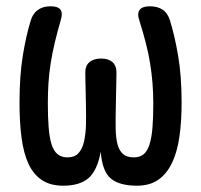

<svg xmlns="http://www.w3.org/2000/svg" viewBox="-20 -580 640 610"><path d="M456 -560Q481 -560 497 -549Q513 -538 520 -515Q535 -467 546 -402.5Q557 -338 557 -254Q557 -194 550 -145.5Q543 -97 526.5 -62.5Q510 -28 483 -9Q456 10 415 10Q360 10 332.5 -12.5Q305 -35 300 -98Q289 -38 261 -14Q233 10 181 10Q140 10 113 -8Q86 -26 70.5 -59.5Q55 -93 48.5 -142Q42 -191 42 -254Q42 -339 52.5 -403.5Q63 -468 78 -516Q85 -538 101 -549Q117 -560 141 -560Q164 -560 172 -549.5Q180 -539 173 -516Q162 -478 154 -444.5Q146 -411 141 -379Q136 -347 134 -316Q132 -285 132 -251Q132 -208 134.5 -176Q137 -144 143.5 -122.5Q150 -101 162.5 -90.5Q175 -80 194 -80Q217 -80 229 -93Q241 -106 246.5 -128.5Q252 -151 253 -181Q254 -211 253 -246L251 -346Q250 -370 263.5 -382Q277 -394 301 -394Q325 -394 338 -382Q351 -370 350 -346L348 -243Q347 -203 347.5 -172Q348 -141 353.5 -121Q359 -101 371 -90.5Q383 -80 406 -80Q425 -80 437 -90.5Q449 -101 455.5 -122.5Q462 -144 464.5 -176Q467 -208 467 -251Q467 -285 464.5 -316Q462 -347 457 -378Q452 -409 443.5 -442.5Q435 -476 423 -514Q415 -537 423.5 -548.5Q432 -560 456 -560Z"/></svg>

Font: Maple Mono NF
Style: Regular
Weight: 400
Monospace: yes
Designer: subframe7536
Version: Version 7.000